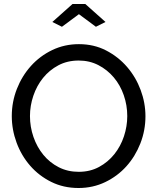

<svg xmlns="http://www.w3.org/2000/svg" viewBox="-20 -936 788 961"><path d="M242 -826 343 -916H407L508 -826L460 -802L375 -865L290 -802ZM373 5Q298 5 236.5 -25.5Q175 -56 131 -106.5Q87 -157 63 -222Q39 -287 39 -355Q39 -426 64.5 -491Q90 -556 135 -606Q180 -656 241.5 -685.5Q303 -715 375 -715Q450 -715 511 -683.5Q572 -652 616 -601Q660 -550 684 -485.5Q708 -421 708 -354Q708 -283 682.5 -218Q657 -153 612.5 -103.5Q568 -54 506.5 -24.5Q445 5 373 5ZM130 -355Q130 -301 147.5 -250.5Q165 -200 197 -161Q229 -122 274 -99Q319 -76 374 -76Q431 -76 476 -100.5Q521 -125 552.5 -164.5Q584 -204 600.5 -254Q617 -304 617 -355Q617 -409 599.5 -459.5Q582 -510 549.5 -548.5Q517 -587 472.5 -610Q428 -633 374 -633Q317 -633 272 -609Q227 -585 195.5 -546Q164 -507 147 -457Q130 -407 130 -355Z"/></svg>

Font: Raleway Medium Alt1
Style: Regular
Weight: 500
Designer: Matt McInerney, Pablo Impallari, Rodrigo Fuenzalida
Foundry: Matt McInerney, Pablo Impallari, Rodrigo Fuenzalida
Version: Version 3.000g; ttfautohint (v1.5) -l 8 -r 28 -G 28 -x 14 -D